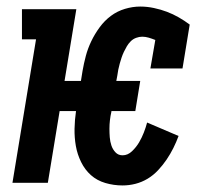

<svg xmlns="http://www.w3.org/2000/svg" viewBox="-20 -558 640 586"><path d="M354 8Q327 8 301.5 0.5Q276 -7 257.5 -23.5Q239 -40 227.5 -63.5Q216 -87 211.5 -112.5Q207 -138 207.5 -165Q208 -192 212 -219H162L126 0H18L90 -438H47V-530H213L177 -311H227L232 -342Q236 -365 242 -387.5Q248 -410 258.5 -432Q269 -454 284 -474.5Q299 -495 318.5 -509.5Q338 -524 361.5 -531Q385 -538 408 -538Q429 -538 450 -533.5Q471 -529 489.5 -522Q508 -515 525.5 -505Q543 -495 559 -483L537 -349H439L454 -436Q444 -440 434 -443Q424 -446 414 -446Q405 -446 395.5 -442.5Q386 -439 379 -432Q372 -425 367 -416.5Q362 -408 358 -399.5Q354 -391 351 -382Q348 -373 345.5 -364Q343 -355 341 -345.5Q339 -336 338 -327L335 -311H408L393 -219H320V-217Q317 -204 315.5 -191Q314 -178 314 -165Q314 -152 315 -139Q316 -126 320 -114Q324 -102 332.5 -93Q341 -84 354 -84Q370 -84 383 -96.5Q396 -109 404.5 -123.5Q413 -138 419 -153.5Q425 -169 429 -184L525 -143Q518 -124 509 -106Q500 -88 488.5 -71Q477 -54 462.5 -38.5Q448 -23 430.5 -12.5Q413 -2 393.5 3Q374 8 354 8Z"/></svg>

Font: Iosevka Slab Semibold Extended
Style: Italic
Weight: 600
Width: 7
Italic angle: -9°
Monospace: yes
Designer: Belleve Invis
Foundry: Belleve Invis
Version: Version 11.1.0; ttfautohint (v1.8.3)